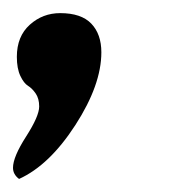

<svg xmlns="http://www.w3.org/2000/svg" viewBox="-38 -148 270 294"><path d="M-12.2 -61Q-12.2 -92.3 7.6 -110.1Q27.3 -127.9 54.2 -127.9Q86.4 -127.9 101.8 -111.8Q117.2 -95.7 117.2 -67.9Q117.2 -18.1 77.4 43.5Q37.6 105 -8.8 126Q-18.1 119.1 -18.1 108.9Q-18.1 92.3 2 61Q22 29.8 22 15.1Q22 2.9 16.6 -4.9Q11.2 -12.7 4.9 -16.6Q-1.5 -20.5 -6.8 -31.7Q-12.2 -43 -12.2 -61Z"/></svg>

Font: Lobster Two
Style: Italic
Weight: 400
Designer: Pablo Impallari
Foundry: Pablo Impallari. www.impallari.com
Version: Version 1.006